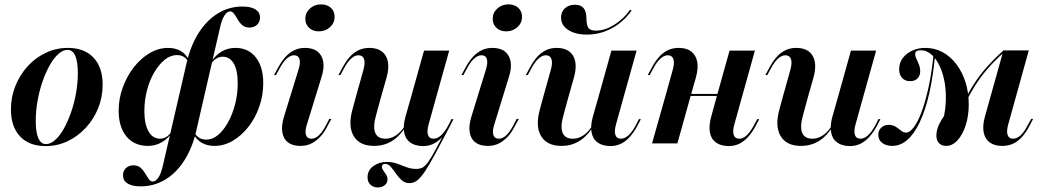

<svg xmlns="http://www.w3.org/2000/svg" viewBox="-20 -643 4667 861"><path d="M184.7 12.1Q110.5 12.1 69.8 -31.5Q29 -75 29 -152.4Q29 -208.1 49.2 -258.1Q69.4 -308.1 104.4 -346.4Q139.5 -384.7 185.9 -406.5Q232.3 -428.2 283.9 -428.2Q358.1 -428.2 399.2 -384.7Q440.3 -341.1 440.3 -263.7Q440.3 -207.3 420.2 -157.7Q400 -108.1 364.5 -69.8Q329 -31.5 283.1 -9.7Q237.1 12.1 184.7 12.1ZM186.3 3.2Q206.5 3.2 227.4 -15.3Q248.4 -33.9 266.1 -65.7Q283.9 -97.6 298.4 -138.7Q312.9 -179.8 321 -225.4Q329 -271 329 -315.3Q329 -366.9 317.3 -393.1Q305.6 -419.4 283.1 -419.4Q262.1 -419.4 241.5 -400.8Q221 -382.3 202.8 -350Q184.7 -317.7 170.6 -277Q156.5 -236.3 148.4 -190.7Q140.3 -145.2 140.3 -100.8Q140.3 -49.2 152 -23Q163.7 3.2 186.3 3.2Z M610.5 192.7Q572.6 192.7 552 179.8Q531.5 166.9 531.5 143.5Q531.5 123.4 544.8 110.9Q558.1 98.4 578.2 98.4Q598.4 98.4 610.5 109.3Q622.6 120.2 631 134.7Q639.5 149.2 647.2 160.1Q654.8 171 665.3 171Q679 171 691.1 152Q703.2 133.1 710.5 99.2L817.7 -364.5Q836.3 -441.9 872.2 -497.6Q908.1 -553.2 958.1 -583.5Q1008.1 -613.7 1066.9 -613.7Q1105.6 -613.7 1125.8 -600.8Q1146 -587.9 1146 -564.5Q1146 -544.4 1132.7 -531.9Q1119.4 -519.4 1099.2 -519.4Q1079 -519.4 1066.5 -530.2Q1054 -541.1 1046 -555.6Q1037.9 -570.2 1029.8 -581Q1021.8 -591.9 1012.1 -591.9Q998.4 -591.9 986.3 -573Q974.2 -554 966.9 -520.2L859.7 -54.8Q841.9 21.8 806 77.4Q770.2 133.1 720.2 162.9Q670.2 192.7 610.5 192.7ZM643.5 11.3Q582.3 11.3 547.2 -31Q512.1 -73.4 512.1 -146.8Q512.1 -200.8 530.6 -251.2Q549.2 -301.6 580.2 -341.5Q611.3 -381.5 651.2 -404.8Q691.1 -428.2 733.9 -428.2Q766.9 -428.2 790.7 -414.1Q814.5 -400 826.6 -374.2L824.2 -366.9Q807.3 -396 773.4 -396Q744.4 -396 718.5 -375Q692.7 -354 671.8 -318.5Q650.8 -283.1 639.1 -237.9Q627.4 -192.7 627.4 -144.4Q627.4 -87.1 646 -54Q664.5 -21 698.4 -21Q712.9 -21 725.8 -29Q738.7 -37.1 749.2 -51.6V-44.4Q729 -17.7 702 -3.2Q675 11.3 643.5 11.3ZM941.9 11.3Q909.7 11.3 885.5 -2.4Q861.3 -16.1 848.4 -41.1L851.6 -48.4Q869.4 -16.9 905.6 -16.9Q933.1 -16.9 958.1 -37.9Q983.1 -58.9 1002.8 -94.8Q1022.6 -130.6 1034.3 -175.8Q1046 -221 1046 -270.2Q1046 -327.4 1028.2 -358.1Q1010.5 -388.7 978.2 -388.7Q963.7 -388.7 950.4 -380.6Q937.1 -372.6 926.6 -357.3L925.8 -364.5Q946.8 -396 974.2 -412.1Q1001.6 -428.2 1035.5 -428.2Q1093.5 -428.2 1127 -385.9Q1160.5 -343.5 1160.5 -270.2Q1160.5 -215.3 1142.7 -164.5Q1125 -113.7 1094 -74.2Q1062.9 -34.7 1023.8 -11.7Q984.7 11.3 941.9 11.3Z M1356.5 -85.5Q1346.8 -55.6 1352 -38.3Q1357.3 -21 1376.6 -21Q1393.5 -21 1409.7 -35.9Q1425.8 -50.8 1441.9 -81.5L1456.5 -109.7H1466.1L1447.6 -75.8Q1434.7 -50 1416.9 -30.6Q1399.2 -11.3 1377.4 0Q1355.6 11.3 1327.4 11.3Q1291.9 11.3 1271.4 -4.4Q1250.8 -20.2 1246 -49.6Q1241.1 -79 1253.2 -118.5L1318.5 -330.6Q1328.2 -361.3 1323 -378.2Q1317.7 -395.2 1298.4 -395.2Q1282.3 -395.2 1265.7 -380.2Q1249.2 -365.3 1233.1 -334.7L1217.7 -306.5H1208.9L1227.4 -340.3Q1241.1 -366.1 1258.5 -385.9Q1275.8 -405.6 1298 -416.9Q1320.2 -428.2 1347.6 -428.2Q1383.1 -428.2 1403.6 -412.1Q1424.2 -396 1429.4 -366.9Q1434.7 -337.9 1421.8 -297.6ZM1409.7 -502.4Q1383.1 -502.4 1366.1 -518.1Q1349.2 -533.9 1349.2 -558.9Q1349.2 -586.3 1369.8 -604.8Q1390.3 -623.4 1419.4 -623.4Q1446.8 -623.4 1463.7 -608.1Q1480.6 -592.7 1480.6 -567.7Q1480.6 -540.3 1460.1 -521.4Q1439.5 -502.4 1409.7 -502.4Z M1674.2 197.6Q1654 197.6 1641.1 185.1Q1628.2 172.6 1628.2 152.4Q1628.2 121 1654 102Q1679.8 83.1 1715.3 83.1Q1738.7 83.1 1760.1 90.7Q1781.5 98.4 1802.4 106.5Q1823.4 114.5 1846.8 114.5Q1862.9 114.5 1874.6 108.5Q1886.3 102.4 1900 83.5Q1913.7 64.5 1934.7 25.4Q1955.6 -13.7 1990.3 -79.8L2001.6 -84.7Q1959.7 -4.8 1931.9 46.8Q1904 98.4 1884.7 127Q1865.3 155.6 1849.6 166.9Q1833.9 178.2 1816.1 178.2Q1796 178.2 1781.5 165.3Q1766.9 152.4 1755.2 135.1Q1743.5 117.7 1732.3 104.8Q1721 91.9 1706.5 91.9Q1692.7 91.9 1692.7 105.6Q1692.7 112.9 1698.8 121.4Q1704.8 129.8 1711.3 139.9Q1717.7 150 1717.7 162.1Q1717.7 177.4 1705.2 187.5Q1692.7 197.6 1674.2 197.6ZM1688.7 -208.1 1666.9 -128.2Q1651.6 -75 1662.5 -48Q1673.4 -21 1708.1 -21Q1741.9 -21 1770.6 -48Q1799.2 -75 1824.2 -132.3L1826.6 -126.6Q1795.2 -55.6 1754 -22.2Q1712.9 11.3 1657.3 11.3Q1591.9 11.3 1565.7 -33.5Q1539.5 -78.2 1561.3 -154.8L1575.8 -208.1ZM1575.8 -208.1 1609.7 -329.8Q1618.5 -361.3 1612.5 -378.2Q1606.5 -395.2 1587.1 -395.2Q1571 -395.2 1554.4 -380.2Q1537.9 -365.3 1521.8 -334.7L1506.5 -306.5H1497.6L1516.1 -340.3Q1529.8 -366.1 1546.8 -385.9Q1563.7 -405.6 1585.9 -416.9Q1608.1 -428.2 1636.3 -428.2Q1671.8 -428.2 1692.7 -412.1Q1713.7 -396 1719.4 -366.5Q1725 -337.1 1713.7 -296L1688.7 -208.1ZM1823.4 -208.1 1881.5 -416.1H1994.4L1936.3 -208.1ZM1902.4 -86.3Q1893.5 -55.6 1899.2 -38.3Q1904.8 -21 1924.2 -21Q1941.1 -21 1957.7 -35.9Q1974.2 -50.8 1990.3 -80.6L2004.8 -108.9H2013.7L1996 -75Q1982.3 -50 1964.9 -30.2Q1947.6 -10.5 1925.8 0.8Q1904 12.1 1875.8 12.1Q1840.3 11.3 1819 -4.4Q1797.6 -20.2 1792.3 -50Q1787.1 -79.8 1798.4 -120.2L1823.4 -208.1H1936.3Z M2196.8 -85.5Q2187.1 -55.6 2192.3 -38.3Q2197.6 -21 2216.9 -21Q2233.9 -21 2250 -35.9Q2266.1 -50.8 2282.3 -81.5L2296.8 -109.7H2306.5L2287.9 -75.8Q2275 -50 2257.3 -30.6Q2239.5 -11.3 2217.7 0Q2196 11.3 2167.7 11.3Q2132.3 11.3 2111.7 -4.4Q2091.1 -20.2 2086.3 -49.6Q2081.5 -79 2093.5 -118.5L2158.9 -330.6Q2168.5 -361.3 2163.3 -378.2Q2158.1 -395.2 2138.7 -395.2Q2122.6 -395.2 2106 -380.2Q2089.5 -365.3 2073.4 -334.7L2058.1 -306.5H2049.2L2067.7 -340.3Q2081.5 -366.1 2098.8 -385.9Q2116.1 -405.6 2138.3 -416.9Q2160.5 -428.2 2187.9 -428.2Q2223.4 -428.2 2244 -412.1Q2264.5 -396 2269.8 -366.9Q2275 -337.9 2262.1 -297.6ZM2250 -502.4Q2223.4 -502.4 2206.5 -518.1Q2189.5 -533.9 2189.5 -558.9Q2189.5 -586.3 2210.1 -604.8Q2230.6 -623.4 2259.7 -623.4Q2287.1 -623.4 2304 -608.1Q2321 -592.7 2321 -567.7Q2321 -540.3 2300.4 -521.4Q2279.8 -502.4 2250 -502.4Z M2529 -208.1 2507.3 -128.2Q2491.9 -75 2502.8 -48Q2513.7 -21 2548.4 -21Q2582.3 -21 2610.9 -48Q2639.5 -75 2664.5 -132.3L2666.9 -126.6Q2635.5 -55.6 2594.4 -22.2Q2553.2 11.3 2497.6 11.3Q2432.3 11.3 2406 -33.5Q2379.8 -78.2 2401.6 -154.8L2416.1 -208.1ZM2416.1 -208.1 2450 -329.8Q2458.9 -361.3 2452.8 -378.2Q2446.8 -395.2 2427.4 -395.2Q2411.3 -395.2 2394.8 -380.2Q2378.2 -365.3 2362.1 -334.7L2346.8 -306.5H2337.9L2356.5 -340.3Q2370.2 -366.1 2387.1 -385.9Q2404 -405.6 2426.2 -416.9Q2448.4 -428.2 2476.6 -428.2Q2512.1 -428.2 2533.1 -412.1Q2554 -396 2559.7 -366.5Q2565.3 -337.1 2554 -296L2529 -208.1ZM2663.7 -208.1 2721.8 -416.1H2834.7L2776.6 -208.1ZM2742.7 -86.3Q2733.9 -55.6 2739.5 -38.3Q2745.2 -21 2764.5 -21Q2781.5 -21 2798 -35.9Q2814.5 -50.8 2830.6 -80.6L2845.2 -108.9H2854L2836.3 -75Q2822.6 -50 2805.2 -30.2Q2787.9 -10.5 2766.1 0.8Q2744.4 12.1 2716.1 12.1Q2680.6 11.3 2659.3 -4.4Q2637.9 -20.2 2632.7 -50Q2627.4 -79.8 2638.7 -120.2L2663.7 -208.1H2776.6ZM2612.1 -487.9Q2559.7 -487.9 2527.8 -508.9Q2496 -529.8 2496 -564.5Q2496 -590.3 2513.3 -606Q2530.6 -621.8 2558.9 -621.8Q2583.9 -621.8 2596.8 -606.9Q2609.7 -591.9 2609.7 -558.9Q2610.5 -528.2 2619.4 -516.9Q2628.2 -505.6 2653.2 -505.6Q2691.1 -505.6 2733.1 -531Q2775 -556.5 2806.5 -600L2812.1 -595.2Q2775.8 -544.4 2723.4 -516.1Q2671 -487.9 2612.1 -487.9Z M2962.9 -208.1 2996.8 -329.8Q3005.6 -361.3 2999.6 -378.2Q2993.5 -395.2 2974.2 -395.2Q2958.1 -395.2 2941.5 -380.2Q2925 -365.3 2908.9 -334.7L2893.5 -306.5H2884.7L2903.2 -340.3Q2916.9 -366.1 2933.9 -385.9Q2950.8 -405.6 2973 -416.9Q2995.2 -428.2 3023.4 -428.2Q3058.9 -428.2 3079.8 -412.1Q3100.8 -396 3106.5 -366.5Q3112.1 -337.1 3100.8 -296L3075.8 -208.1ZM2904 0 2962.9 -208.1H3075.8L3017.7 0ZM3039.5 -212.9 3041.9 -221.8H3239.5L3237.1 -212.9ZM3193.5 -208.1 3251.6 -416.1H3365.3L3307.3 -208.1ZM3273.4 -86.3Q3264.5 -55.6 3270.2 -38.3Q3275.8 -21 3295.2 -21Q3312.1 -21 3328.2 -35.9Q3344.4 -50.8 3360.5 -80.6L3375.8 -108.9H3384.7L3366.9 -75Q3353.2 -50 3335.9 -30.2Q3318.5 -10.5 3296.8 0.8Q3275 12.1 3246 12.1Q3211.3 11.3 3189.9 -4.4Q3168.5 -20.2 3163.3 -50Q3158.1 -79.8 3169.4 -120.2L3193.5 -208.1H3307.3Z M3603.2 -208.1 3581.5 -128.2Q3566.1 -75 3577 -48Q3587.9 -21 3622.6 -21Q3656.5 -21 3685.1 -48Q3713.7 -75 3738.7 -132.3L3741.1 -126.6Q3709.7 -55.6 3668.5 -22.2Q3627.4 11.3 3571.8 11.3Q3506.5 11.3 3480.2 -33.5Q3454 -78.2 3475.8 -154.8L3490.3 -208.1ZM3490.3 -208.1 3524.2 -329.8Q3533.1 -361.3 3527 -378.2Q3521 -395.2 3501.6 -395.2Q3485.5 -395.2 3469 -380.2Q3452.4 -365.3 3436.3 -334.7L3421 -306.5H3412.1L3430.6 -340.3Q3444.4 -366.1 3461.3 -385.9Q3478.2 -405.6 3500.4 -416.9Q3522.6 -428.2 3550.8 -428.2Q3586.3 -428.2 3607.3 -412.1Q3628.2 -396 3633.9 -366.5Q3639.5 -337.1 3628.2 -296L3603.2 -208.1ZM3737.9 -208.1 3796 -416.1H3908.9L3850.8 -208.1ZM3816.9 -86.3Q3808.1 -55.6 3813.7 -38.3Q3819.4 -21 3838.7 -21Q3855.6 -21 3872.2 -35.9Q3888.7 -50.8 3904.8 -80.6L3919.4 -108.9H3928.2L3910.5 -75Q3896.8 -50 3879.4 -30.2Q3862.1 -10.5 3840.3 0.8Q3818.5 12.1 3790.3 12.1Q3754.8 11.3 3733.5 -4.4Q3712.1 -20.2 3706.9 -50Q3701.6 -79.8 3712.9 -120.2L3737.9 -208.1H3850.8Z M4222.6 11.3Q4203.2 11.3 4191.1 -0.8Q4179 -12.9 4179 -35.5Q4179 -61.3 4193.5 -89.9Q4208.1 -118.5 4237.1 -154L4254.8 -141.9L4200.8 -75.8Q4216.1 -122.6 4220.2 -171Q4224.2 -219.4 4217.7 -263.3Q4211.3 -307.3 4196 -341.9Q4180.6 -376.6 4158.5 -397.2Q4136.3 -417.7 4108.1 -417.7Q4083.9 -417.7 4083.9 -400Q4083.9 -390.3 4089.9 -378.2Q4096 -366.1 4101.2 -352.4Q4106.5 -338.7 4106.5 -323.4Q4106.5 -303.2 4094.4 -291.1Q4082.3 -279 4061.3 -279Q4038.7 -279 4025.4 -293.5Q4012.1 -308.1 4012.1 -333.1Q4012.1 -360.5 4027.8 -381.9Q4043.5 -403.2 4070.2 -415.7Q4096.8 -428.2 4129.8 -428.2Q4171.8 -428.2 4207.3 -408.9Q4242.7 -389.5 4269 -354.8Q4295.2 -320.2 4309.7 -274.2Q4324.2 -228.2 4324.2 -175Q4324.2 -123.4 4310.5 -81Q4296.8 -38.7 4273.8 -13.7Q4250.8 11.3 4222.6 11.3ZM3981.5 11.3Q3953.2 11.3 3935.9 -2.4Q3918.5 -16.1 3918.5 -38.7Q3918.5 -58.1 3931.9 -70.6Q3945.2 -83.1 3965.3 -83.1Q3983.9 -83.1 3996.8 -74.6Q4009.7 -66.1 4020.6 -57.3Q4031.5 -48.4 4043.5 -48.4Q4059.7 -48.4 4077.8 -72.2Q4096 -96 4112.9 -141.5Q4129.8 -187.1 4144.4 -253.6Q4158.9 -320.2 4166.9 -404.8L4173.4 -398.4Q4164.5 -300.8 4147.2 -224.6Q4129.8 -148.4 4104.8 -95.6Q4079.8 -42.7 4048.8 -15.7Q4017.7 11.3 3981.5 11.3ZM4296.8 -154.8 4289.5 -159.7Q4316.9 -217.7 4344.4 -261.3Q4371.8 -304.8 4404.8 -341.9Q4437.9 -379 4479.8 -416.9L4483.1 -408.9Q4440.3 -371 4408.5 -334.3Q4376.6 -297.6 4350 -254.8Q4323.4 -212.1 4296.8 -154.8ZM4501.6 -86.3Q4492.7 -55.6 4498.4 -38.3Q4504 -21 4523.4 -21Q4540.3 -21 4556.5 -35.9Q4572.6 -50.8 4588.7 -81.5L4604 -109.7H4612.9L4595.2 -75.8Q4581.5 -50 4564.1 -30.2Q4546.8 -10.5 4525 0.4Q4503.2 11.3 4474.2 11.3Q4439.5 11.3 4418.1 -4.4Q4396.8 -20.2 4391.1 -50Q4385.5 -79.8 4396.8 -120.2L4479.8 -416.9H4593.5Z"/></svg>

Font: Playfair 144pt
Style: Bold Italic
Weight: 700
Italic angle: -15.6°
Designer: Claus Eggers Sørensen
Foundry: Claus Eggers Sørensen
Version: Version 2.203